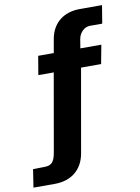

<svg xmlns="http://www.w3.org/2000/svg" viewBox="-125 -787 742 1018"><g transform="rotate(-10 245.5 -278.0)"><path d="M457 -517H344L352 -566C358 -600 385 -626 414 -626H481L497 -723H378C290 -723 229 -675 214 -591L201 -517H117L100 -416H183L110 0C101 54 85 69 46 69L-14 70L-29 167H86C176 167 236 117 251 33L330 -416H438Z"/></g></svg>

Font: United Sans
Style: Bold
Weight: 700
Designer: Pablo Impallari, Rodrigo Fuenzalida (Modified by Dan O. Williams)
Version: Version 1.000;PS 001.000;hotconv 1.0.88;makeotf.lib2.5.64775